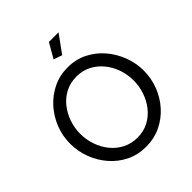

<svg xmlns="http://www.w3.org/2000/svg" viewBox="-244 -1074 1237 1237"><g transform="rotate(-45 374.0 -455.5)"><path d="M373 5Q298 5 237 -25Q176 -55 131.5 -106.5Q87 -158 63 -222.5Q39 -287 39 -355Q39 -426 64.5 -490.5Q90 -555 135.5 -605.5Q181 -656 242 -685.5Q303 -715 375 -715Q450 -715 511 -684Q572 -653 616 -601Q660 -549 684 -485Q708 -421 708 -354Q708 -283 683 -218.5Q658 -154 612.5 -103.5Q567 -53 506 -24Q445 5 373 5ZM130 -355Q130 -301 147.5 -250.5Q165 -200 197 -161Q229 -122 274 -99Q319 -76 374 -76Q431 -76 476 -100Q521 -124 552.5 -164Q584 -204 600.5 -254Q617 -304 617 -355Q617 -409 599.5 -459Q582 -509 549.5 -548.5Q517 -588 472.5 -610.5Q428 -633 374 -633Q317 -633 272 -609.5Q227 -586 195.5 -546Q164 -506 147 -456.5Q130 -407 130 -355ZM406 -795 348 -815 406 -916H494Z"/></g></svg>

Font: Raleway Medium
Style: Regular
Weight: 500
Designer: Matt McInerney, Pablo Impallari, Rodrigo Fuenzalida
Foundry: Matt McInerney, Pablo Impallari, Rodrigo Fuenzalida
Version: Version 4.026